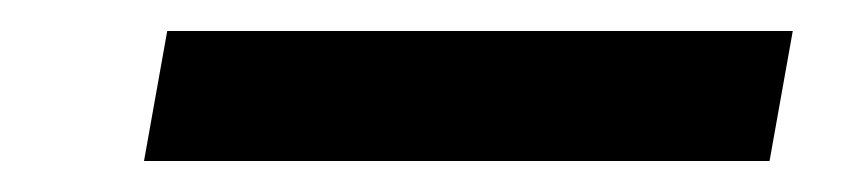

<svg xmlns="http://www.w3.org/2000/svg" viewBox="-20 -352 560 124"><path d="M73 -248 88 -332H492L477 -248Z"/></svg>

Font: DM Sans 18pt Medium
Style: Italic
Weight: 500
Italic angle: -10°
Designer: Colophon Foundry, Jonny Pinhorn
Foundry: Colophon Foundry
Version: Version 4.004;gftools[0.9.30]